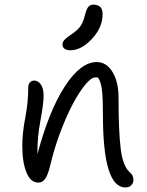

<svg xmlns="http://www.w3.org/2000/svg" viewBox="-20 -820 641 836"><path d="M286.1 -601.1Q270 -601.1 261 -607.7Q252 -614.3 252 -626Q252 -629.4 252.9 -632.8Q253.9 -636.2 254.9 -638.7Q255.9 -641.1 258.8 -644.3Q261.7 -647.5 263.4 -649.4Q265.1 -651.4 269.8 -655Q274.4 -658.7 277.1 -660.6Q279.8 -662.6 286.1 -667Q292.5 -671.4 295.9 -673.8Q321.8 -692.4 332 -708.5Q342.3 -724.6 350.1 -754.9Q356.4 -780.8 364.7 -790.3Q373 -799.8 386.2 -799.8Q426.8 -799.8 426.8 -758.8Q426.8 -700.7 380.6 -650.9Q334.5 -601.1 286.1 -601.1ZM525.9 -3.9Q428.2 -3.9 428.2 -318.8Q428.2 -394.5 423.8 -429.2Q419.4 -463.9 407.2 -481.9Q403.3 -482.9 395 -482.9Q377.4 -482.9 351.1 -451.2Q324.7 -419.4 297.4 -367.9Q270 -316.4 243.2 -245.6Q216.3 -174.8 199.2 -102.1Q189.5 -60.1 177.5 -42.5Q165.5 -24.9 147 -24.9Q113.3 -24.9 95.2 -69.1Q77.1 -113.3 77.1 -185.1Q77.1 -241.2 90.1 -308.1Q103 -375 103 -439Q103 -452.1 110.1 -460.7Q117.2 -469.2 129.9 -469.2Q145 -469.2 157.5 -452.6Q169.9 -436 169.9 -402.8Q169.9 -368.7 155.8 -293.5Q141.6 -218.3 143.1 -148.9Q193.4 -337.9 262.2 -443.8Q331.1 -549.8 400.9 -549.8Q443.4 -549.8 469.7 -506.8Q496.1 -463.9 496.1 -396Q496.1 -249 505.6 -171.9Q515.1 -94.7 546.9 -67.9Q561 -56.6 561 -37.1Q561 -23.9 552 -13.9Q543 -3.9 525.9 -3.9Z"/></svg>

Font: Shantell Sans Irregular Bouncy
Style: Regular
Weight: 300
Designer: Stephen Nixon, Anya Danilova, Shantell Martin
Foundry: Arrow Type
Version: Version 1.006;[9816181b4]